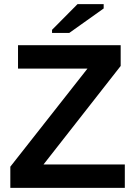

<svg xmlns="http://www.w3.org/2000/svg" viewBox="-20 -906 651 926"><path d="M582 0H29.8V-102.1L401.9 -575.2H66.9V-688H562V-587.9L189.9 -112.8H582ZM231 -747.1V-762.2L354 -886.2H480V-865.2L314 -747.1Z"/></svg>

Font: Arial
Style: Bold
Weight: 700
Designer: Steve Matteson
Foundry: Ascender Corporation
Version: Version 2.00.3